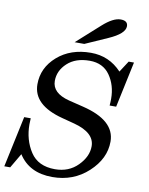

<svg xmlns="http://www.w3.org/2000/svg" viewBox="-108 -1042 873 1128"><g transform="rotate(10 328.0 -477.5)"><path d="M283.2 13.2Q145.5 13.2 81.5 -87.4L30.3 0H-4.9L60.1 -304.7H99.1Q97.7 -286.1 97.7 -269Q97.7 -175.8 143.8 -105.2Q189.9 -34.7 290.5 -34.7Q373 -34.7 426.5 -88.9Q480 -143.1 480 -204.6Q480 -285.2 356.9 -318.4L282.7 -337.9Q103 -384.3 103 -508.8Q103 -607.4 181.6 -676.3Q260.3 -745.1 381.3 -745.1Q490.2 -745.1 564.5 -665.5L607.9 -732.4H639.6L581.5 -459H542.5Q544.4 -480 544.4 -499Q544.4 -580.1 503.2 -638.9Q461.9 -697.8 382.3 -697.8Q298.3 -697.8 249.3 -652.3Q200.2 -606.9 200.2 -545.9Q200.2 -473.1 302.7 -446.8L390.1 -425.3Q584.5 -377.9 584.5 -251Q584.5 -148.9 496.6 -67.9Q408.7 13.2 283.2 13.2ZM333 -789.6H275.4L413.1 -913.1Q474.6 -968.3 519 -968.3Q562 -968.3 562 -935.1Q562 -890.6 466.3 -848.6Z"/></g></svg>

Font: Munson
Style: Italic
Weight: 400
Italic angle: -12°
Designer: Paul James MIller
Foundry: High-Logic / Made with FontCreator
Version: Version 2.10;May 5, 2019;FontCreator 11.5.0.2430 64-bit